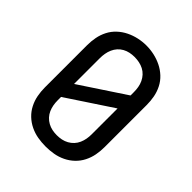

<svg xmlns="http://www.w3.org/2000/svg" viewBox="-207 -876 1014 1014"><g transform="rotate(45 300.0 -369.0)"><path d="M300 8Q270 8 241 3Q212 -2 185 -15Q158 -28 136.5 -48.5Q115 -69 101.5 -95.5Q88 -122 82.5 -151Q77 -180 77 -210V-525Q77 -555 82.5 -584Q88 -613 101.5 -639.5Q115 -666 137 -686.5Q159 -707 185.5 -720Q212 -733 241 -739.5Q270 -746 300 -746Q330 -746 359 -739.5Q388 -733 414.5 -720Q441 -707 463 -686.5Q485 -666 498.5 -639.5Q512 -613 517.5 -584Q523 -555 523 -525V-210Q523 -180 517.5 -151Q512 -122 498.5 -95.5Q485 -69 463.5 -48.5Q442 -28 415 -15Q388 -2 359 3Q330 8 300 8ZM173 -332 427 -500V-525Q427 -543 424 -560.5Q421 -578 413.5 -594Q406 -610 394 -623Q382 -636 366.5 -644Q351 -652 333.5 -655.5Q316 -659 298 -659Q281 -659 264 -655.5Q247 -652 231.5 -643.5Q216 -635 204.5 -622Q193 -609 186 -593Q179 -577 176 -559.5Q173 -542 173 -525ZM300 -76Q318 -76 335 -79.5Q352 -83 367.5 -91.5Q383 -100 395 -113Q407 -126 414 -142Q421 -158 424 -175Q427 -192 427 -210V-403L173 -235V-210Q173 -192 176 -175Q179 -158 186 -142Q193 -126 205 -113Q217 -100 232.5 -91.5Q248 -83 265 -79.5Q282 -76 300 -76Z"/></g></svg>

Font: Iosevka Curly Medium Extended
Style: Regular
Weight: 500
Width: 7
Monospace: yes
Designer: Belleve Invis
Foundry: Belleve Invis
Version: Version 11.1.0; ttfautohint (v1.8.3)